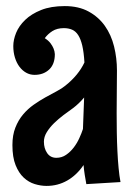

<svg xmlns="http://www.w3.org/2000/svg" viewBox="-20 -588 443 634"><path d="M265.1 20Q262.2 4.9 259.8 -10.7Q257.3 -26.4 255.9 -43Q233.4 -9.8 202.1 8.1Q170.9 25.9 133.8 25.9Q114.7 25.9 94.7 19.8Q74.7 13.7 58.3 -1.5Q42 -16.6 31.5 -42.7Q21 -68.8 21 -108.9Q21 -142.1 30.8 -166.7Q40.5 -191.4 56.2 -210Q71.8 -228.5 91.3 -242.2Q110.8 -255.9 130.1 -266.6Q149.4 -277.3 167 -286.6Q184.6 -295.9 195.8 -305.2Q217.3 -322.3 233.2 -341.6Q249 -360.8 258.8 -381.8Q256.8 -415.5 251.7 -437.3Q246.6 -459 238.3 -471.9Q230 -484.9 218 -490Q206.1 -495.1 190.9 -495.1Q168.5 -495.1 153.1 -485.4Q137.7 -475.6 127.9 -461.9Q140.1 -454.1 146.7 -445.3Q153.3 -436.5 156.7 -428.2Q160.6 -418.9 161.1 -409.2Q161.1 -376 142.3 -358.4Q123.5 -340.8 94.2 -340.8Q79.1 -340.8 66.4 -347.9Q53.7 -355 44.2 -367.7Q34.7 -380.4 29.3 -397.9Q23.9 -415.5 23.9 -436Q23.9 -456.5 33.2 -479.5Q42.5 -502.4 63 -522.2Q83.5 -542 115.7 -554.9Q147.9 -567.9 193.8 -567.9Q239.7 -567.9 272.5 -550Q305.2 -532.2 326.2 -502.7Q347.2 -473.1 356.7 -434.6Q366.2 -396 366.2 -355Q366.2 -324.2 365.7 -288.1Q365.2 -252 365.2 -213.9Q365.2 -182.1 365.7 -150.4Q366.2 -118.7 367.7 -89.1Q369.1 -59.6 371.6 -33.4Q374 -7.3 377.9 13.2ZM257.8 -266.1Q240.7 -245.6 221.2 -231Q206.5 -220.7 189.7 -208Q172.9 -195.3 158.4 -181.2Q144 -167 134.5 -151.6Q125 -136.2 125 -120.1Q125 -98.1 135.7 -82.5Q146.5 -66.9 166 -66.9Q184.1 -66.9 198.2 -76.7Q212.4 -86.4 223.4 -100.8Q234.4 -115.2 241.9 -131.8Q249.5 -148.4 253.9 -162.1Z"/></svg>

Font: Rum Raisin
Style: Regular
Weight: 400
Designer: Astigmatic (AOETI)
Foundry: Astigmatic (AOETI)
Version: Version 1.000